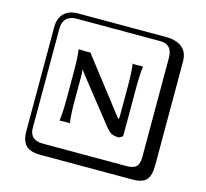

<svg xmlns="http://www.w3.org/2000/svg" viewBox="-131 -904 1362 1267"><g transform="rotate(15 550.0 -271.0)"><path d="M321.8 -375Q321.8 -467.8 314 -524.9L315.9 -526.9Q343.8 -524.9 369.1 -524.9Q369.1 -524.9 394 -525.9L651.9 -192.9Q682.6 -152.3 684.6 -151.4Q688.5 -148.9 689.9 -155.8Q690.9 -161.1 690.9 -173.8V-375Q690.9 -467.8 683.1 -524.9L669.9 -526.9Q699.7 -524.9 717.8 -524.9L737.8 -526.9L753.9 -524.9Q746.1 -471.7 746.1 -375V-57.1Q746.1 -47.4 735.6 -40.3Q725.1 -33.2 715.8 -33.2Q687 -33.2 668.9 -42.5Q650.9 -51.8 625 -85L390.1 -381.8Q381.3 -393.1 374.5 -404.3H373Q376 -388.2 376 -370.1V-190.9Q376 -96.7 383.8 -41L381.8 -39.1Q366.7 -41 349.1 -41L314.9 -39.1L314 -41Q321.8 -94.2 321.8 -190.9ZM249 -717.8Q204.1 -717.8 179.9 -693.8Q155.8 -669.9 155.8 -625V53.2Q155.8 136.2 249 136.2H820.8Q865.7 136.2 884.8 117.2Q903.8 98.1 903.8 53.2V-625Q903.8 -717.8 820.8 -717.8ZM1000 84Q1000 152.8 973.4 182.4Q946.8 211.9 880.9 211.9H249Q181.2 211.9 150.6 181.4Q120.1 150.9 120.1 84V-625Q120.1 -687 154.1 -720.5Q188 -753.9 249 -753.9H851.1Q920.9 -753.9 960.4 -721.9Q1000 -689.9 1000 -625Z"/></g></svg>

Font: Linux Biolinum Keyboard
Style: Regular
Weight: 700
Designer: Philipp H. Poll
Foundry: Philipp H. Poll
Version: Version 0.6.1 ; ttfautohint (v0.9)